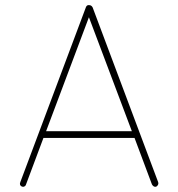

<svg xmlns="http://www.w3.org/2000/svg" viewBox="-20 -720 686 738"><path d="M564 -11.2 497.1 -189.9H147L80.1 -11.2Q79.6 -7.8 76.2 -4.9Q72.8 -2 68.8 -2Q68.4 -2 66.7 -2.4Q64.9 -2.9 64 -2.9Q53.2 -8.3 58.1 -20L310.1 -691.9Q313.5 -701.7 323.2 -700.2Q331.1 -700.2 335.9 -691.9L587.9 -20Q589.8 -15.1 587.6 -10.3Q585.4 -5.4 581.1 -2.9Q580.1 -2.9 578.9 -2.4Q577.6 -2 577.1 -2Q569.3 -2 564 -11.2ZM321.8 -653.8 157.2 -215.8H486.8Z"/></svg>

Font: Quicksand
Style: Light
Weight: 300
Designer: Andrew Paglinawan
Foundry: Andrew Paglinawan
Version: 1.002